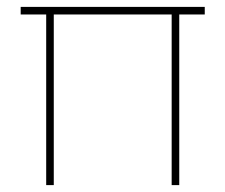

<svg xmlns="http://www.w3.org/2000/svg" viewBox="-20 -537 654 557"><path d="M114 0V-495H40V-517H574V-495H500V0H478V-495H136V0Z"/></svg>

Font: Mach Thin
Style: Regular
Weight: 250
Version: Version 1.002